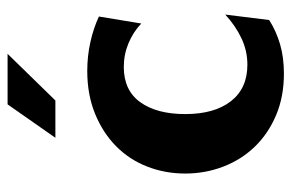

<svg xmlns="http://www.w3.org/2000/svg" viewBox="-148 -592 751 494"><g transform="rotate(-90 227.0 -344.5)"><path d="M423 -27Q395 -9 361 1Q327 11 285 11Q226 11 178.5 -9Q131 -29 97.5 -63.5Q64 -98 46 -144.5Q28 -191 28 -243Q28 -295 46 -341Q64 -387 98.5 -421Q133 -455 182 -475Q231 -495 292 -495Q330 -495 366 -487Q402 -479 432 -465L414 -356Q392 -377 363 -389Q334 -401 302 -401Q242 -401 211.5 -358.5Q181 -316 181 -243Q181 -168 214 -125.5Q247 -83 308 -83Q344 -83 376.5 -98.5Q409 -114 437 -140ZM206 -700H336L216 -577H120Z"/></g></svg>

Font: LT Museum
Style: Bold
Weight: 700
Designer: Daniel Lyons
Foundry: LyonsType
Version: Version 1.010